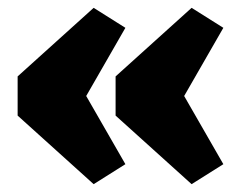

<svg xmlns="http://www.w3.org/2000/svg" viewBox="-20 -495 615 490"><path d="M469 -25 275 -200V-300L469 -475L550 -424L450 -250L550 -76ZM219 -25 25 -200V-300L219 -475L300 -424L200 -250L300 -76Z"/></svg>

Font: Changa ExtraLight ExtraBold
Style: Regular
Weight: 800
Version: Version 3.002; ttfautohint (v1.8.2)